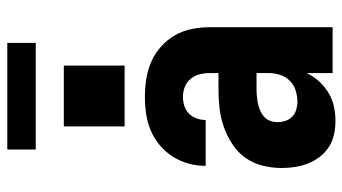

<svg xmlns="http://www.w3.org/2000/svg" viewBox="-232 -724 963 540"><g transform="rotate(-90 250.0 -453.5)"><path d="M181 8Q161 8 142.5 4Q124 0 108 -10Q92 -20 80 -35.5Q68 -51 61 -68.5Q54 -86 51 -105Q48 -124 48 -143Q48 -170 54.5 -196.5Q61 -223 76.5 -245Q92 -267 115 -282Q138 -297 163.5 -306Q189 -315 215.5 -318Q242 -321 269 -321H315V-346Q315 -360 311.5 -374Q308 -388 299 -399Q290 -410 276.5 -415.5Q263 -421 248 -421Q235 -421 222.5 -417Q210 -413 201 -404Q192 -395 187.5 -382.5Q183 -370 183 -357H54Q54 -382 60.5 -405.5Q67 -429 80 -449.5Q93 -470 112 -486Q131 -502 153.5 -511.5Q176 -521 200 -524.5Q224 -528 248 -528Q274 -528 299 -524Q324 -520 347 -510Q370 -500 389.5 -482.5Q409 -465 421.5 -443Q434 -421 439 -396Q444 -371 444 -346V0H315V-73Q306 -54 292 -38.5Q278 -23 260 -12Q242 -1 221.5 3.5Q201 8 181 8ZM234 -99Q250 -99 266 -104Q282 -109 293.5 -120.5Q305 -132 310 -148Q315 -164 315 -180V-214H269Q259 -214 249 -213Q239 -212 229 -210Q219 -208 209 -203.5Q199 -199 191.5 -192Q184 -185 180.5 -175.5Q177 -166 177 -155Q177 -144 180.5 -133Q184 -122 192 -114Q200 -106 211.5 -102.5Q223 -99 234 -99ZM165 -585V-756H336V-585ZM100 -835V-915H400V-835Z"/></g></svg>

Font: Iosevka SS04 Heavy
Style: Regular
Weight: 900
Monospace: yes
Designer: Belleve Invis
Foundry: Belleve Invis
Version: Version 19.0.0; ttfautohint (v1.8.4)